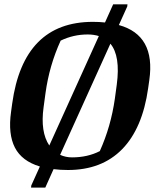

<svg xmlns="http://www.w3.org/2000/svg" viewBox="-20 -772 738 884"><path d="M383.8 -613.3Q317.9 -613.3 259.3 -585Q207 -470.7 189.5 -343.3L180.7 -278.3Q165 -164.6 207 -102.1L435.1 -606Q411.1 -613.3 383.8 -613.3ZM311.5 -47.4Q383.3 -47.4 439.5 -76.2Q490.7 -189.9 508.8 -317.4L517.6 -382.3Q535.2 -514.6 488.3 -570.8L256.8 -59.1Q282.2 -47.4 311.5 -47.4ZM293 10.7Q257.8 10.7 226.6 6.8L188.5 91.8H123L124 82L163.6 -5.4Q80.6 -30.3 48.6 -92.5Q16.6 -154.8 30.8 -256.3L36.1 -294.9Q87.9 -671.4 407.7 -671.4Q437 -671.4 463.4 -668.5L501 -752H566.9L565.9 -742.2L527.3 -656.7Q696.8 -609.9 667.5 -403.8L662.1 -365.7Q636.2 -181.2 542.5 -85.2Q448.7 10.7 293 10.7Z"/></svg>

Font: NoticiaText-BoldItalic
Style: Bold Italic
Weight: 700
Italic angle: -8°
Designer: JM Sole
Foundry: JM Sole
Version: Version 1.003